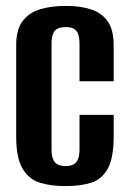

<svg xmlns="http://www.w3.org/2000/svg" viewBox="-20 -620 437 652"><path d="M202 12Q153 12 115.5 0.5Q78 -11 56.5 -47.5Q35 -84 35 -156V-466Q35 -519 56.5 -548Q78 -577 116 -588.5Q154 -600 203 -600Q253 -600 289.5 -588Q326 -576 346 -547Q366 -518 366 -466V-344H250V-471Q250 -495 244 -507.5Q238 -520 227.5 -524Q217 -528 203 -528Q189 -528 178 -524Q167 -520 161 -507.5Q155 -495 155 -471V-113Q155 -90 161 -77.5Q167 -65 178 -60.5Q189 -56 203 -56Q217 -56 227.5 -60.5Q238 -65 244 -77.5Q250 -90 250 -113V-230H366V-157Q366 -84 346 -47.5Q326 -11 289.5 0.5Q253 12 202 12Z"/></svg>

Font: Alumni Sans Thin
Style: Bold
Weight: 700
Version: Version 1.018